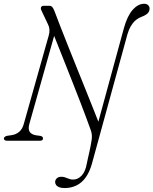

<svg xmlns="http://www.w3.org/2000/svg" viewBox="-28 -730 796 996"><path d="M615 -585 473.5 -66.5 491 -76.5Q478 -110 459.2 -157.2Q440.5 -204.5 418.2 -259.8Q396 -315 372.5 -373.2Q349 -431.5 326.8 -487.2Q304.5 -543 285.8 -591Q267 -639 254 -674Q248 -688.5 242.5 -694.2Q237 -700 227 -700H198Q191.5 -700 187.8 -696.5Q184 -693 183.8 -687.2Q183.5 -681.5 187 -675.5L221.5 -602.5Q227.5 -591.5 228.5 -576.8Q229.5 -562 225 -546.5L95.5 -87.5Q88.5 -61 72.2 -46.8Q56 -32.5 33 -29L9 -25.5Q1.5 -24 -3 -20.2Q-7.5 -16.5 -8 -12Q-8 -6.5 -3.8 -3.2Q0.5 0 8.5 0H179.5Q186.5 0 190.5 -2.5Q194.5 -5 195 -11Q195.5 -16 192.2 -19.8Q189 -23.5 182 -25L157 -28.5Q134 -33 125.5 -47.2Q117 -61.5 124.5 -88L262.5 -578L243 -568.5Q257.5 -532 275.2 -487.8Q293 -443.5 312 -395.2Q331 -347 350.2 -298.5Q369.5 -250 386.8 -205Q404 -160 418.2 -122.2Q432.5 -84.5 441.5 -58.5Q447 -44.5 448.2 -31.8Q449.5 -19 447.5 -4.5Q445 11.5 441.8 28.5Q438.5 45.5 434.8 61.8Q431 78 427.8 92.5Q424.5 107 422.5 118Q415 160.5 395.5 181Q376 201.5 351.5 201.5Q342 201.5 334.5 199.2Q327 197 320.5 194.2Q314 191.5 306.8 189.2Q299.5 187 290.5 187Q275.5 187 267.2 194.5Q259 202 258 212.5Q257.5 221 262.5 228.8Q267.5 236.5 278.5 241Q289.5 245.5 306.5 245.5Q358.5 245.5 394.2 215Q430 184.5 448.5 120.5L633 -552Q640 -576 650.2 -593.8Q660.5 -611.5 674.5 -623.8Q688.5 -636 707 -643Q728 -651 737.8 -660.8Q747.5 -670.5 748 -685Q748 -696 740.5 -703.2Q733 -710.5 720 -710.5Q688.5 -710.5 660.5 -679.2Q632.5 -648 615 -585Z"/></svg>

Font: Fraunces 72pt Soft Wonky ExtraLight
Style: Italic
Weight: 250
Italic angle: -16°
Version: Version 1.000;[b76b70a41]